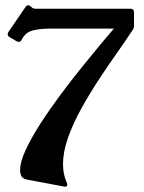

<svg xmlns="http://www.w3.org/2000/svg" viewBox="-20 -513 543 725"><path d="M473 -480Q486 -480 486 -467V-416Q486 -406 481 -400Q457 -363 423 -315Q389 -267 353.5 -213Q318 -159 287 -103Q256 -47 237 6.5Q218 60 218 107Q218 144 231 174Q234 181 234 183Q234 193 225 192L81 165Q65 161 60.5 151.5Q56 142 56 129Q56 98 77.5 52Q99 6 133.5 -47.5Q168 -101 209 -156Q250 -211 290.5 -261Q331 -311 362.5 -349Q394 -387 410 -405H168Q136 -405 107.5 -399Q79 -393 64 -367Q60 -359 57.5 -357Q55 -355 51 -355Q49 -355 47 -355.5Q45 -356 43 -357L16 -373Q9 -377 9 -384Q9 -385 11 -391L76 -486Q80 -493 86 -493Q88 -493 91 -492Q94 -491 99 -486Q105 -480 115 -480Z"/></svg>

Font: Young Serif Light
Style: Regular
Weight: 300
Designer: Bastien Sozeau
Foundry: NBR — Bastien Sozeau
Version: Version 5.001